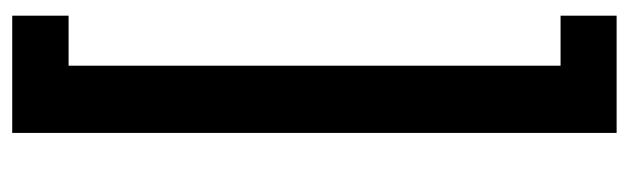

<svg xmlns="http://www.w3.org/2000/svg" viewBox="-374 -486 1019 311"><g transform="rotate(90 135.5 -330.5)"><path d="M5.4 -819.8H195.3V159.2H5.4V67.9H86.4V-729H5.4Z"/></g></svg>

Font: Vazirmatn UI Medium
Style: Regular
Weight: 500
Designer: Saber Rastikerdar
Foundry: Saber Rastikerdar
Version: Version 33.003